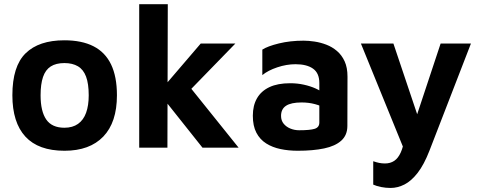

<svg xmlns="http://www.w3.org/2000/svg" viewBox="-20 -716 2330 931"><path d="M292.8 15Q166.2 15 103.1 -53.6Q40 -122.2 40 -254Q40 -394.8 104.3 -457.7Q168.6 -520.6 292 -520.6Q376.6 -520.6 433.3 -491.7Q490 -462.8 518.5 -403.7Q547 -344.6 547 -254Q547 -122.6 480.9 -53.8Q414.8 15 292.8 15ZM292.4 -96.6Q332 -96.6 358.4 -115.3Q384.8 -134 397.5 -169.2Q410.2 -204.4 410.2 -254Q410.2 -310 397.3 -344.5Q384.4 -379 357.8 -394.6Q331.2 -410.2 292.4 -410.2Q251.6 -410.2 226 -393.8Q200.4 -377.4 188.6 -342.7Q176.8 -308 176.8 -254Q176.8 -176.2 204.3 -136.4Q231.8 -96.6 292.4 -96.6Z M762.6 -282.2 953.4 -505H1121.4L838 -213.6ZM791.8 0H655V-695.6H793.6ZM864.6 -339.2 1137 0H961.8L766.4 -245.8Z M1423.8 15Q1379.4 15 1340.2 6.8Q1301 -1.4 1270.7 -20.5Q1240.4 -39.6 1223.2 -72.4Q1206 -105.2 1206 -155Q1206 -204.4 1226.2 -239.5Q1246.4 -274.6 1286.4 -293.5Q1326.4 -312.4 1387 -312.4Q1421.6 -312.4 1453.3 -305.4Q1485 -298.4 1510.3 -287Q1535.6 -275.6 1551 -261.8L1558.4 -190.4Q1537.8 -202.8 1507.5 -211Q1477.2 -219.2 1442.6 -219.2Q1391.6 -219.2 1367.2 -203.3Q1342.8 -187.4 1342.8 -154Q1342.8 -131.6 1355.5 -116.1Q1368.2 -100.6 1388.3 -92.5Q1408.4 -84.4 1430.6 -84.4Q1483.6 -84.4 1506 -91.5Q1528.4 -98.6 1528.4 -121.8V-313.6Q1528.4 -361.4 1498 -383Q1467.6 -404.6 1413 -404.6Q1369.4 -404.6 1324.4 -389.5Q1279.4 -374.4 1252 -351.8V-475.4Q1277.6 -492 1332.3 -505.4Q1387 -518.8 1452.2 -518.8Q1476.8 -518.8 1505.7 -514.4Q1534.6 -510 1562.6 -499.3Q1590.6 -488.6 1613.9 -468.8Q1637.2 -449 1651.1 -418.7Q1665 -388.4 1665 -344.4L1664.4 -105.4Q1664.4 -60.8 1635 -34.2Q1605.6 -7.6 1551.8 3.7Q1498 15 1423.8 15Z M1874 195.4Q1850.6 195.4 1828.2 190.9Q1805.8 186.4 1789.8 179.2V65.8Q1805.2 71.2 1818.6 73.9Q1832 76.6 1846.6 76.6Q1872.8 76.6 1891.7 63.9Q1910.6 51.2 1923.1 23.6Q1935.6 -4 1943.2 -50.6L1946.2 25.8L1730 -505H1887.6L2010.4 -139.6H1995.4L2116.6 -505H2263.6L2062.8 13.6Q2036.2 82.2 2005.4 121.9Q1974.6 161.6 1941.4 178.5Q1908.2 195.4 1874 195.4Z"/></svg>

Font: Maven Pro VF Beta
Style: Regular
Weight: 400
Designer: Joe Prince
Foundry: Joe Prince
Version: Version 2.002